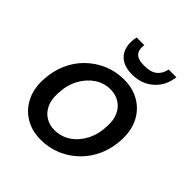

<svg xmlns="http://www.w3.org/2000/svg" viewBox="-198 -851 997 997"><g transform="rotate(45 301.0 -352.0)"><path d="M258 12Q192 12 143 -18Q94 -48 68.5 -100.5Q43 -153 47 -220Q50 -284 73.5 -338Q97 -392 137.5 -431.5Q178 -471 230.5 -493.5Q283 -516 343 -516Q409 -516 458 -486.5Q507 -457 532.5 -405.5Q558 -354 555 -285Q552 -221 528.5 -167Q505 -113 464.5 -73Q424 -33 371.5 -10.5Q319 12 258 12ZM272 -74Q321 -74 360.5 -100Q400 -126 425 -173Q450 -220 452 -281Q455 -329 439.5 -362Q424 -395 395 -412.5Q366 -430 330 -430Q282 -430 242.5 -403.5Q203 -377 178 -330.5Q153 -284 151 -223Q148 -175 163.5 -142Q179 -109 207.5 -91.5Q236 -74 272 -74ZM353 -563Q307 -563 278 -581Q249 -599 237.5 -630.5Q226 -662 232 -701L235 -716H291Q285 -680 302 -660Q319 -640 367 -640Q414 -640 438.5 -660Q463 -680 470 -716H527L524 -700Q517 -661 494 -630Q471 -599 435.5 -581Q400 -563 353 -563Z"/></g></svg>

Font: DM Sans Medium
Style: Italic
Weight: 500
Italic angle: -10°
Designer: Colophon Foundry, Jonny Pinhorn
Foundry: Colophon Foundry
Version: Version 4.004;gftools[0.9.30]